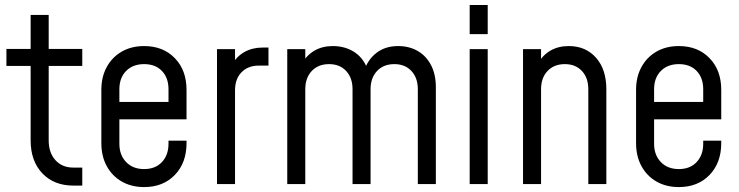

<svg xmlns="http://www.w3.org/2000/svg" viewBox="-20 -740 2972 772"><path d="M274.5 6.2Q197.1 6.2 150.2 -43.1Q103.2 -92.5 103.2 -175.5V-474.8H5.8V-543.2H103.2V-680H175.8V-543.2H310.8V-474.8H175.8V-175.5Q175.8 -126 202.8 -96.1Q229.9 -66.2 274.5 -66.2H310.8V6.2Z M559.5 12.2Q508.6 12.2 469.9 -9.9Q431.2 -32 409.4 -71.8Q387.5 -111.6 387.5 -164.5V-378.8Q387.5 -431.2 409.4 -470.9Q431.2 -510.6 469.9 -532.7Q508.6 -554.8 559.5 -554.8Q635.9 -554.8 682.9 -506.2Q730 -457.8 730 -378.8V-260.2H445.5V-330.2H657.5V-381.2Q657.5 -427 631.2 -454.6Q604.9 -482.2 559.5 -482.2Q514.1 -482.2 487.1 -454.6Q460 -427 460 -381.2V-162Q460 -116.7 487.1 -88.5Q514.1 -60.2 559.5 -60.2Q604.9 -60.2 631.2 -88.5Q657.5 -116.7 657.5 -162V-174.5H730V-164.5Q730 -85.3 682.9 -36.5Q635.9 12.2 559.5 12.2Z M852.5 0V-542.5H925V-464.5L912.5 -479.5Q931.2 -513.1 962.9 -530.9Q994.6 -548.8 1036 -548.8H1059.5V-476.2H1020.8Q977.2 -476.2 951.1 -449.4Q925 -422.5 925 -376.8V0Z M1135 0V-542.5H1207.5V-470.5L1195.2 -486Q1213.9 -518.9 1245.2 -536.8Q1276.5 -554.8 1318.5 -554.8Q1369.4 -554.8 1407.5 -528.8Q1445.6 -502.9 1460.8 -452.2L1443.5 -454.2Q1458.9 -500.8 1494.2 -527.8Q1529.5 -554.8 1581 -554.8Q1624.8 -554.8 1658.9 -535.4Q1693.1 -516 1712.8 -478.8Q1732.5 -441.6 1732.5 -388.8V0H1660V-381.2Q1660 -427 1634.2 -454.6Q1608.5 -482.2 1565.8 -482.2Q1522.2 -482.2 1496.1 -454.6Q1470 -427 1470 -381.2V0H1397.5V-381.2Q1397.5 -427 1371.8 -454.6Q1346 -482.2 1303.2 -482.2Q1259.8 -482.2 1233.6 -454.6Q1207.5 -427 1207.5 -381.2V0Z M1868.5 0V-542.5H1941V0ZM1868.5 -602.8V-720H1941V-602.8Z M2083 0V-542.5H2155.5V-469.8L2143 -484.2Q2161.8 -518.4 2193.4 -536.6Q2225.1 -554.8 2266.9 -554.8Q2335 -554.8 2376.5 -507.9Q2418 -461.1 2418 -381.2V0H2345.5V-381.2Q2345.5 -427 2319.8 -454.6Q2294 -482.2 2251.2 -482.2Q2207.8 -482.2 2181.6 -454.6Q2155.5 -427 2155.5 -381.2V0Z M2709.5 12.2Q2658.6 12.2 2619.9 -9.9Q2581.2 -32 2559.4 -71.8Q2537.5 -111.6 2537.5 -164.5V-378.8Q2537.5 -431.2 2559.4 -470.9Q2581.2 -510.6 2619.9 -532.7Q2658.6 -554.8 2709.5 -554.8Q2785.9 -554.8 2832.9 -506.2Q2880 -457.8 2880 -378.8V-260.2H2595.5V-330.2H2807.5V-381.2Q2807.5 -427 2781.2 -454.6Q2754.9 -482.2 2709.5 -482.2Q2664.1 -482.2 2637.1 -454.6Q2610 -427 2610 -381.2V-162Q2610 -116.7 2637.1 -88.5Q2664.1 -60.2 2709.5 -60.2Q2754.9 -60.2 2781.2 -88.5Q2807.5 -116.7 2807.5 -162V-174.5H2880V-164.5Q2880 -85.3 2832.9 -36.5Q2785.9 12.2 2709.5 12.2Z"/></svg>

Font: Mohave Light
Style: Regular
Weight: 300
Designer: Gumpita Rahayu
Foundry: Tokotype
Version: Version 2.003